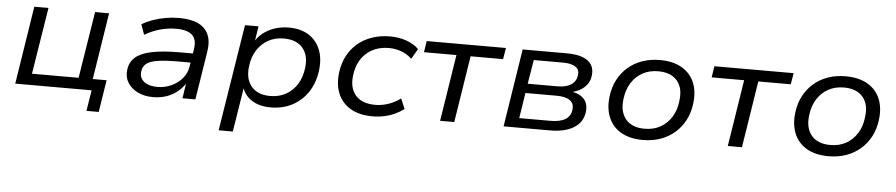

<svg xmlns="http://www.w3.org/2000/svg" viewBox="-41 -760 5609 1202"><g transform="rotate(5 2764.0 -159.5)"><path d="M517 131 538 0H58L135 -490H224L157 -71H450L517 -490H605L539 -71H626L594 131Z M924 9Q868 9 826.5 -12Q785 -33 764 -68Q743 -103 749 -148Q755 -196 788.5 -226Q822 -256 890.5 -270.5Q959 -285 1068 -285H1164L1155 -227H1065Q982 -227 933.5 -219.5Q885 -212 863 -194Q841 -176 837 -145Q832 -104 862 -80.5Q892 -57 946 -57Q992 -57 1033 -75.5Q1074 -94 1102 -127Q1130 -160 1136 -202L1154 -314Q1163 -373 1133 -401.5Q1103 -430 1033 -430Q982 -430 932.5 -416.5Q883 -403 835 -375L812 -439Q844 -458 882.5 -471.5Q921 -485 962.5 -492Q1004 -499 1044 -499Q1117 -499 1163.5 -477.5Q1210 -456 1229.5 -412Q1249 -368 1238 -302L1190 0H1109L1126 -111H1134Q1115 -75 1083.5 -47.5Q1052 -20 1012 -5.5Q972 9 924 9Z M1352 180 1459 -490H1544L1527 -381H1519Q1539 -420 1572 -446Q1605 -472 1646.5 -485.5Q1688 -499 1734 -499Q1809 -499 1859.5 -467Q1910 -435 1932.5 -378Q1955 -321 1945 -245Q1935 -169 1897.5 -112Q1860 -55 1800 -23Q1740 9 1662 9Q1592 9 1544 -22Q1496 -53 1481 -108H1487L1441 180ZM1654 -62Q1710 -62 1753 -86Q1796 -110 1823 -153Q1850 -196 1857 -253Q1868 -334 1828.5 -381Q1789 -428 1709 -428Q1653 -428 1610.5 -404Q1568 -380 1541 -337.5Q1514 -295 1507 -238Q1496 -157 1535.5 -109.5Q1575 -62 1654 -62Z M2304 9Q2221 9 2166 -23Q2111 -55 2086.5 -113Q2062 -171 2072 -247Q2079 -303 2103 -349.5Q2127 -396 2166 -429.5Q2205 -463 2257 -481Q2309 -499 2371 -499Q2427 -499 2474.5 -482Q2522 -465 2551 -435L2514 -371Q2486 -398 2448.5 -412Q2411 -426 2370 -426Q2325 -426 2289 -412.5Q2253 -399 2226 -374Q2199 -349 2182.5 -314.5Q2166 -280 2161 -238Q2150 -157 2190.5 -110.5Q2231 -64 2315 -64Q2356 -64 2397 -78Q2438 -92 2473 -118L2500 -54Q2475 -35 2443.5 -20.5Q2412 -6 2376.5 1.5Q2341 9 2304 9Z M2728 0 2794 -419H2590L2601 -490H3099L3087 -419H2883L2817 0Z M3127 0 3204 -490H3481Q3543 -490 3582 -475Q3621 -460 3638 -431.5Q3655 -403 3649 -362Q3646 -333 3628.5 -309Q3611 -285 3582.5 -269.5Q3554 -254 3518 -248L3520 -255Q3580 -249 3609.5 -217.5Q3639 -186 3632 -133Q3624 -70 3568.5 -35Q3513 0 3418 0ZM3220 -60H3415Q3477 -60 3510 -80.5Q3543 -101 3547 -140Q3553 -180 3525 -200Q3497 -220 3441 -220H3245ZM3254 -279H3440Q3496 -279 3527 -300Q3558 -321 3563 -359Q3568 -394 3542 -412Q3516 -430 3463 -430H3279Z M4003 9Q3920 9 3865 -23Q3810 -55 3786 -113Q3762 -171 3772 -247Q3779 -304 3803.5 -350.5Q3828 -397 3867 -430.5Q3906 -464 3956.5 -481.5Q4007 -499 4066 -499Q4149 -499 4204 -467Q4259 -435 4283 -378Q4307 -321 4297 -244Q4290 -187 4265.5 -140.5Q4241 -94 4202.5 -60.5Q4164 -27 4113.5 -9Q4063 9 4003 9ZM4007 -62Q4064 -62 4106.5 -86Q4149 -110 4176 -153Q4203 -196 4209 -253Q4221 -334 4181.5 -381Q4142 -428 4062 -428Q4006 -428 3963 -404Q3920 -380 3893.5 -337.5Q3867 -295 3860 -238Q3849 -157 3888 -109.5Q3927 -62 4007 -62Z M4536 0 4602 -419H4398L4409 -490H4907L4895 -419H4691L4625 0Z M5170 9Q5087 9 5032 -23Q4977 -55 4953 -113Q4929 -171 4939 -247Q4946 -304 4970.5 -350.5Q4995 -397 5034 -430.5Q5073 -464 5123.5 -481.5Q5174 -499 5233 -499Q5316 -499 5371 -467Q5426 -435 5450 -378Q5474 -321 5464 -244Q5457 -187 5432.5 -140.5Q5408 -94 5369.5 -60.5Q5331 -27 5280.5 -9Q5230 9 5170 9ZM5174 -62Q5231 -62 5273.5 -86Q5316 -110 5343 -153Q5370 -196 5376 -253Q5388 -334 5348.5 -381Q5309 -428 5229 -428Q5173 -428 5130 -404Q5087 -380 5060.5 -337.5Q5034 -295 5027 -238Q5016 -157 5055 -109.5Q5094 -62 5174 -62Z"/></g></svg>

Font: Nunito Sans 10pt SemiExpanded
Style: Italic
Weight: 400
Width: 6
Italic angle: -9°
Designer: Vernon Adams
Foundry: Vernon Adams
Version: Version 3.101;gftools[0.9.27]